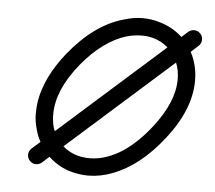

<svg xmlns="http://www.w3.org/2000/svg" viewBox="-41 -499 629 562"><g transform="rotate(5 273.5 -217.5)"><path d="M237 19Q224 19 211 17Q158 10 120 -26L99 -7Q92 -1 82 -1Q72 -1 64.5 -8.5Q57 -16 57 -26.5Q57 -37 65 -45L90 -67Q81 -83 76 -102Q69 -126 69 -147.5Q69 -169 72 -187Q85 -259 143 -331Q216 -421 301 -445Q330 -454 356 -454Q382 -454 405 -447Q445 -436 474 -409L493 -426Q500 -432 510 -432Q520 -432 527.5 -424.5Q535 -417 535 -406.5Q535 -396 527 -388L505 -368Q525 -330 525 -285Q525 -200 455 -111Q388 -25 309 5Q273 19 237 19ZM415 -142Q474 -218 474 -284Q474 -311 465 -333L158 -60Q190 -32 237 -32Q263 -32 288 -41Q313 -50 334 -64Q376 -92 415 -142ZM436 -375Q417 -392 391 -399Q375 -403 361 -403Q337 -403 315 -397Q245 -376 183 -300Q120 -222 120 -151Q120 -133 124 -116Q126 -108 129 -102Z"/></g></svg>

Font: TT2020Base
Style: Italic
Weight: 400
Italic angle: -15°
Version: Version 0.2.000